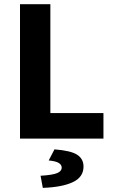

<svg xmlns="http://www.w3.org/2000/svg" viewBox="-20 -672 558 931"><path d="M77 0V-651.7H224.2V-123.7H481.6V0ZM187.6 239 176.7 180.2Q235.4 176.7 257.3 167.3Q279.2 158 279.2 140.9Q279.2 126.7 264.4 117.9Q249.7 109.1 216.1 106.1L244.2 52.2Q324.4 58.5 354.7 78.7Q385 98.8 385 135.7Q385 186.7 333.2 211.2Q281.3 235.7 187.6 239Z"/></svg>

Font: Mada
Style: Regular
Weight: 400
Designer: Khaled Hosny
Version: Version 1.5